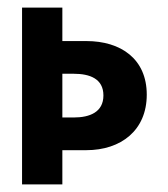

<svg xmlns="http://www.w3.org/2000/svg" viewBox="-20 -485 443 505"><path d="M144 -176V-291H174C216 -291 252 -278 252 -234C252 -190 216 -176 174 -176ZM144 -465H38V0H144V-90H207C298 -90 366 -142 366 -236C366 -330 298 -377 207 -377H144Z"/></svg>

Font: Hussar Tani
Style: Bold
Weight: 700
Foundry: Cannot Into Space Fonts
Version: Version 0.92